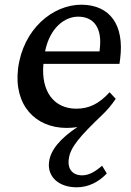

<svg xmlns="http://www.w3.org/2000/svg" viewBox="-20 -536 557 818"><path d="M435 203 415 170C386 195 359 211 330 211C290 211 267 185 273 142C279 91 321 44 416 -47C436 -66 455 -88 473 -115L447 -143C401 -93 359 -73 305 -73C211 -73 154 -145 165 -264H489L492 -286C510 -430 449 -514 329 -516C204 -517 78 -411 57 -244C38 -89 130 9 264 9C278 9 294 8 310 5C237 54 195 103 189 154C181 215 228 262 307 262C357 262 401 239 435 203ZM172 -317C192 -416 254 -465 313 -465C381 -465 416 -415 405 -327L404 -317Z"/></svg>

Font: TPK Tissa Web Medium
Style: Italic
Weight: 500
Italic angle: -7°
Designer: Jacques Le Bailly, Suppakit Chalermlarp | Katatrad Co.,Ltd.
Foundry: Jacques Le Bailly, Cadson Demak Co.,Ltd.
Version: Version 5.000;Glyphs 3.1.2 (3151)